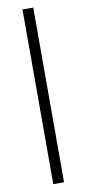

<svg xmlns="http://www.w3.org/2000/svg" viewBox="-100 -757 444 985"><g transform="rotate(-10 121.5 -265.0)"><path d="M94 190H150V-720H94Z"/></g></svg>

Font: Fixel Display Light
Style: Italic
Weight: 300
Italic angle: -10°
Designer: AlfaBravo + MacPaw
Foundry: Kyrylo Tkachov, Marchela Mozhyna, Serhii Makarenko, Maria Weinstein, Zakhar Kryvoshyya
Version: Version 1.210;Glyphs 3.2 (3217)